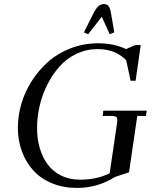

<svg xmlns="http://www.w3.org/2000/svg" viewBox="-20 -926 772 954"><path d="M68.8 -291Q68.8 -351.1 86.4 -411.1Q104 -471.2 138.7 -524.9Q173.3 -578.6 220.7 -620.4Q268.1 -662.1 332.3 -686.5Q396.5 -710.9 467.8 -710.9Q546.9 -710.9 606 -682.1L652.8 -702.1H679.2L653.8 -524.9H628.9L606.9 -627Q553.2 -682.1 464.8 -682.1Q409.2 -682.1 360.1 -658.7Q311 -635.3 275.9 -595.7Q240.7 -556.2 215.1 -505.4Q189.5 -454.6 176.8 -399.2Q164.1 -343.8 164.1 -289.1Q164.1 -236.8 177.2 -191.2Q190.4 -145.5 216.3 -109.9Q242.2 -74.2 283.7 -53.7Q325.2 -33.2 377.9 -33.2Q460 -33.2 524.9 -64.9L561 -310.1Q563 -323.7 563 -329.1Q563 -341.8 556.2 -345.9Q549.3 -350.1 530.8 -350.1H490.2L493.2 -376H709L705.1 -350.1H662.1L621.1 -69.8L551.8 -46.9Q464.8 7.8 362.8 7.8Q294.4 7.8 238.3 -15.4Q182.1 -38.6 145.5 -79.1Q108.9 -119.6 88.9 -173.8Q68.8 -228 68.8 -291ZM397 -765.1 442.9 -856.9Q456.5 -883.8 468.5 -894.8Q480.5 -905.8 496.1 -905.8Q511.7 -905.8 519.8 -895Q527.8 -884.3 532.2 -856.9L547.9 -765.1L524.9 -755.9L485.8 -842.8L418 -755.9Z"/></svg>

Font: Dihjauti
Style: Bold Italic
Weight: 700
Italic angle: -9°
Designer: T. Christopher White
Version: Version 3.0.0